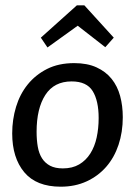

<svg xmlns="http://www.w3.org/2000/svg" viewBox="-20 -694 522 724"><path d="M409 -552 377 -516 273 -597 159 -515 134 -552 270 -674H298ZM26 -191Q26 -243 40.5 -291Q55 -339 84.5 -375.5Q114 -412 157.5 -434Q201 -456 260 -456Q309 -456 344 -440Q379 -424 401 -396.5Q423 -369 433 -332Q443 -295 443 -252Q443 -196 427 -148Q411 -100 380.5 -65Q350 -30 306.5 -10Q263 10 209 10Q117 10 71.5 -44.5Q26 -99 26 -191ZM118 -197Q118 -166 122.5 -140.5Q127 -115 138.5 -97Q150 -79 169 -69Q188 -59 217 -59Q253 -59 278.5 -74Q304 -89 320.5 -115Q337 -141 344.5 -175.5Q352 -210 352 -249Q352 -314 329.5 -350.5Q307 -387 250 -387Q184 -387 151 -336Q118 -285 118 -197Z"/></svg>

Font: Zilla Slab Medium
Style: Regular
Weight: 500
Designer: Typotheque.com
Foundry: Typotheque type foundry
Version: Version 1.1; 2017